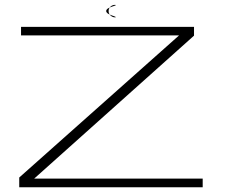

<svg xmlns="http://www.w3.org/2000/svg" viewBox="-20 -788 968 808"><path d="M61 0H833V-36.5H124L796.5 -638V-675H68.5V-639H733.5L61 -41ZM464 -715Q475 -715 451 -723Q427 -731 427 -741.5Q427 -752.5 451.2 -760Q475.5 -767.5 464 -767.5Q453 -767.5 445 -760Q437 -752.5 437 -741.5Q437 -730.5 445.2 -722.8Q453.5 -715 464 -715Z"/></svg>

Font: Anybody ExtraExpanded ExtraLight
Style: Regular
Weight: 250
Width: 8
Version: Version 1.113;gftools[0.9.25]